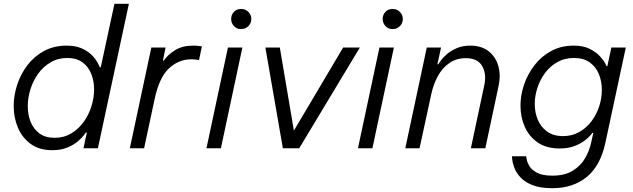

<svg xmlns="http://www.w3.org/2000/svg" viewBox="-20 -780 3330 1010"><path d="M255 10Q187 10 142 -22.5Q97 -55 74.5 -108Q52 -161 52 -222Q52 -278 70.5 -334.5Q89 -391 124.5 -437.5Q160 -484 212 -512Q264 -540 330 -540Q376 -540 407.5 -526.5Q439 -513 459 -494Q479 -475 490 -456Q501 -437 505 -426H510L582 -760H658L495 0H419L437 -83H432Q432 -83 421.5 -69Q411 -55 389.5 -36.5Q368 -18 334.5 -4Q301 10 255 10ZM268 -55Q316 -55 354.5 -78Q393 -101 420 -138.5Q447 -176 461 -221Q475 -266 475 -310Q475 -354 460 -391.5Q445 -429 414 -452Q383 -475 334 -475Q285 -475 246 -452Q207 -429 180.5 -392Q154 -355 140 -310Q126 -265 126 -221Q126 -177 141 -139.5Q156 -102 187 -78.5Q218 -55 268 -55Z M663 0 776 -530H851L837 -461H841Q863 -492 901 -516Q939 -540 997 -540Q1014 -540 1028 -538Q1042 -536 1042 -536L1027 -464Q1027 -464 1014.5 -466Q1002 -468 986 -468Q920 -468 868.5 -420Q817 -372 793 -257L738 0Z M1248 -627Q1225 -627 1210.5 -643Q1196 -659 1196 -680Q1196 -702 1210.5 -717.5Q1225 -733 1248 -733Q1271 -733 1286.5 -717.5Q1302 -702 1302 -680Q1302 -658 1286.5 -642.5Q1271 -627 1248 -627ZM1066 0 1179 -530H1255L1142 0Z M1468 0 1376 -530H1452L1526 -93L1785 -530H1873L1554 0Z M2045 -627Q2022 -627 2007.5 -643Q1993 -659 1993 -680Q1993 -702 2007.5 -717.5Q2022 -733 2045 -733Q2068 -733 2083.5 -717.5Q2099 -702 2099 -680Q2099 -658 2083.5 -642.5Q2068 -627 2045 -627ZM1863 0 1976 -530H2052L1939 0Z M2112 0 2225 -530H2300L2281 -442H2286Q2289 -448 2300.5 -463.5Q2312 -479 2332.5 -496.5Q2353 -514 2383.5 -527Q2414 -540 2454 -540Q2512 -540 2549.5 -511Q2587 -482 2601 -434Q2615 -386 2603 -329L2533 0H2457L2528 -334Q2540 -391 2516.5 -432.5Q2493 -474 2430 -474Q2381 -474 2344 -448.5Q2307 -423 2283.5 -380Q2260 -337 2249 -286L2187 0Z M2886 210Q2820 210 2779 193Q2738 176 2716 151Q2694 126 2685 101Q2676 76 2674.5 59Q2673 42 2673 42H2748Q2748 42 2750.5 57.5Q2753 73 2764.5 93Q2776 113 2804.5 128.5Q2833 144 2886 144Q2951 144 2993 118Q3035 92 3058 52Q3081 12 3090 -31L3101 -81H3096Q3096 -81 3086 -68.5Q3076 -56 3055 -40Q3034 -24 3001.5 -11.5Q2969 1 2924 1Q2854 1 2808.5 -30.5Q2763 -62 2740.5 -113Q2718 -164 2718 -224Q2718 -280 2737 -335.5Q2756 -391 2792 -437.5Q2828 -484 2880 -512Q2932 -540 2998 -540Q3048 -540 3081 -523.5Q3114 -507 3134 -486Q3154 -465 3162.5 -448.5Q3171 -432 3171 -432H3175L3196 -530H3272L3165 -31Q3139 92 3066.5 151Q2994 210 2886 210ZM2942 -64Q2990 -64 3028 -86Q3066 -108 3092.5 -143.5Q3119 -179 3132.5 -222Q3146 -265 3146 -308Q3146 -352 3130.5 -390Q3115 -428 3082.5 -451.5Q3050 -475 2999 -475Q2950 -475 2912 -453.5Q2874 -432 2847.5 -396.5Q2821 -361 2807 -318Q2793 -275 2793 -233Q2793 -188 2809 -150Q2825 -112 2858 -88Q2891 -64 2942 -64Z"/></svg>

Font: Be Vietnam Pro Light
Style: Italic
Weight: 300
Italic angle: -12°
Designer: Lam Bao, Tony Le, Vietanh Nguyen
Foundry: Yellow Type Foundry
Version: Version 1.002; ttfautohint (v1.8.3)